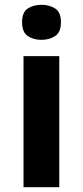

<svg xmlns="http://www.w3.org/2000/svg" viewBox="-20 -780 345 800"><path d="M153 -760Q186 -760 210 -744.5Q234 -729 234 -687Q234 -646 210 -630Q186 -614 153 -614Q119 -614 95.5 -630Q72 -646 72 -687Q72 -729 95.5 -744.5Q119 -760 153 -760ZM227 -546V0H78V-546Z"/></svg>

Font: Noto Sans Vithkuqi
Style: Bold
Weight: 700
Version: Version 1.001; ttfautohint (v1.8.4.7-5d5b)